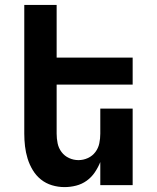

<svg xmlns="http://www.w3.org/2000/svg" viewBox="-20 -755 640 783"><path d="M243 8Q217 8 192 0.5Q167 -7 147 -23Q127 -39 113.5 -61.5Q100 -84 92.5 -108.5Q85 -133 82 -158.5Q79 -184 79 -210V-735H211V-520H521V-410H211V-210Q211 -190 215 -170.5Q219 -151 231 -135Q243 -119 261.5 -110.5Q280 -102 300 -102Q320 -102 338.5 -110.5Q357 -119 369 -135Q381 -151 385 -170.5Q389 -190 389 -210V-312H521V0H389V-94Q380 -72 366.5 -52Q353 -32 333.5 -18Q314 -4 290.5 2Q267 8 243 8Z"/></svg>

Font: Iosevka Extrabold Extended
Style: Regular
Weight: 800
Width: 7
Monospace: yes
Designer: Belleve Invis
Foundry: Belleve Invis
Version: Version 32.5.0; ttfautohint (v1.8.4)